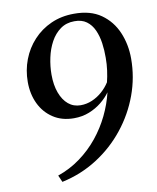

<svg xmlns="http://www.w3.org/2000/svg" viewBox="-87 -816 749 915"><g transform="rotate(-10 288.0 -359.0)"><path d="M140.5 31 126 -2Q185.5 -22.5 235 -58.8Q284.5 -95 322.8 -142.2Q361 -189.5 387 -243.2Q413 -297 426 -352Q409 -328 382.5 -306.5Q356 -285 322.2 -271.5Q288.5 -258 248 -258Q190 -258 147.8 -285.8Q105.5 -313.5 83 -360.5Q60.5 -407.5 60.5 -466Q60.5 -523 80 -574Q99.5 -625 135.8 -664.2Q172 -703.5 222.2 -726Q272.5 -748.5 333.5 -748.5Q413 -749 464 -713Q515 -677 540 -618.2Q565 -559.5 565 -491Q565 -400.5 534 -315.8Q503 -231 446.2 -159.8Q389.5 -88.5 311.8 -38.8Q234 11 140.5 31ZM290 -313.5Q319 -313.5 345.5 -324.8Q372 -336 394.2 -355.5Q416.5 -375 432 -399.5Q438.5 -425.5 442.5 -455Q446.5 -484.5 446.5 -515.5Q447 -551.5 442 -586.8Q437 -622 424 -650.8Q411 -679.5 387.8 -696.5Q364.5 -713.5 329 -713Q290 -713 261.2 -692.2Q232.5 -671.5 214 -637.5Q195.5 -603.5 186.8 -562.5Q178 -521.5 178 -481Q178 -430.5 192 -392.8Q206 -355 231 -334.2Q256 -313.5 290 -313.5Z"/></g></svg>

Font: Merriweather 96pt Medium
Style: Italic
Weight: 500
Italic angle: -7.8°
Version: Version 2.101